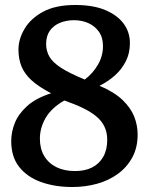

<svg xmlns="http://www.w3.org/2000/svg" viewBox="-20 -737 603 770"><path d="M270 13Q200 13 144.5 -7Q89 -27 57 -67.5Q25 -108 25 -171Q25 -208 39.5 -244Q54 -280 88.5 -311.5Q123 -343 185 -363Q135 -389 107 -414.5Q79 -440 66.5 -470Q54 -500 54 -538Q54 -580 78.5 -621.5Q103 -663 153 -690Q203 -717 282 -717Q354 -717 402.5 -696.5Q451 -676 476 -642Q501 -608 501 -564Q501 -524 485 -492Q469 -460 442 -435.5Q415 -411 379 -393Q438 -368 471 -336.5Q504 -305 518 -270Q532 -235 532 -197Q532 -145 510.5 -105.5Q489 -66 452.5 -39.5Q416 -13 369 0Q322 13 270 13ZM281 -51Q321 -51 349.5 -65.5Q378 -80 394 -108Q410 -136 410 -176Q410 -206 399 -229Q388 -252 366.5 -270Q345 -288 313 -303.5Q281 -319 238 -334Q186 -304 163 -264Q140 -224 140 -181Q140 -140 157.5 -111Q175 -82 206.5 -66.5Q238 -51 281 -51ZM320 -418Q353 -443 373 -478Q393 -513 393 -552Q393 -587 376.5 -610Q360 -633 334 -644.5Q308 -656 277 -656Q246 -656 220.5 -645.5Q195 -635 180 -614Q165 -593 165 -560Q165 -533 178 -510Q191 -487 225 -465Q259 -443 320 -418Z"/></svg>

Font: Literata 18pt Medium
Style: Regular
Weight: 500
Designer: Latin by Veronika Burian and Jose Scaglione. Greek by Irene Vlachou. Cyrillic by Vera Evstafieva.
Foundry: TypeTogether
Version: Version 3.103;gftools[0.9.29]